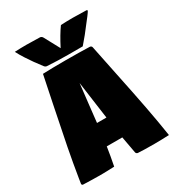

<svg xmlns="http://www.w3.org/2000/svg" viewBox="-182 -862 882 970"><g transform="rotate(-30 259.0 -377.0)"><path d="M9.5 -8.1Q9.5 -12 14.2 -38.6Q27.1 -118.9 43.7 -205Q60.3 -291 86.7 -418.6Q113 -546.1 121.1 -585.9Q169.9 -588.1 255.4 -588.1Q335 -588.1 394.5 -585.9Q398.4 -585.9 401.9 -583.1Q405.3 -580.3 406 -576.2Q416.7 -521.7 442.5 -398.2Q468.3 -274.7 486.5 -179.8Q504.6 -85 517.6 0Q471.4 2.2 432.6 2.2Q370.4 2.2 336.9 0Q332.8 -0.2 329.5 -3.1Q326.2 -5.9 325.4 -9.8Q314.5 -65.9 307.6 -107.4H217Q209.2 -55.2 198.2 0Q151.4 2.2 117.4 2.2Q76.9 2.2 17.6 0Q13.9 0 11.7 -2.3Q9.5 -4.6 9.5 -8.1ZM233.4 -234.4H288.3Q282.5 -274.4 272.5 -348.5Q262.5 -422.6 258.1 -453.4Q253.2 -413.6 245.1 -339.2Q237.1 -264.9 233.4 -234.4ZM53.5 -753.2Q87.9 -754.9 120.6 -754.9Q147.5 -754.9 200 -753.2Q203.9 -753.2 208.3 -750.4Q212.6 -747.6 214.8 -743.4Q223.1 -727.5 239.3 -698.1Q255.4 -668.7 263.2 -653.6Q295.4 -716.3 323 -754.2Q359.6 -755.9 392.8 -755.9Q420.9 -755.9 471.4 -754.2Q476.6 -754.2 476.6 -750Q476.6 -748.5 474.1 -744.5Q471.7 -740.5 467.5 -734.9Q463.4 -729.2 459.6 -724.2Q455.8 -719.2 451.3 -713.6Q446.8 -708 445.6 -706.3Q398.9 -644.3 364.5 -605.7H279.1Q221.4 -605.7 158 -609.6Q149.4 -610.1 143.1 -618.4Q123 -644.8 110.4 -662.4Q97.7 -679.9 81.3 -705.3Q64.9 -730.7 53.5 -753.2Z"/></g></svg>

Font: Digitalt
Style: Medium
Weight: 500
Designer: gluk
Foundry: gluk
Version: Version 0.60